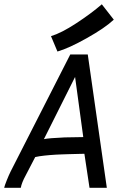

<svg xmlns="http://www.w3.org/2000/svg" viewBox="-36 -895 574 915"><path d="M207 -722.7Q255.9 -737.3 327.1 -783.9Q398.4 -830.6 449.2 -874.5L506.3 -801.3Q464.8 -762.2 378.4 -713.6Q292 -665 237.8 -649.4ZM360.8 -241.7 321.8 -528.3 173.3 -231.9Q195.8 -236.8 272.5 -240.2ZM390.6 0 366.2 -162.1Q361.3 -162.1 342 -161.6Q322.8 -161.1 314.7 -160.9Q306.6 -160.6 287.6 -160.2Q268.6 -159.7 258.1 -159.2Q247.6 -158.7 230.5 -158Q213.4 -157.2 201.9 -156Q190.4 -154.8 176.8 -153.6Q163.1 -152.3 152.1 -150.4Q141.1 -148.4 131.8 -146.5L86.4 -59.1Q67.4 -24.4 63 0H-16.1Q-14.2 -9.8 -3.9 -35.4Q6.3 -61 14.6 -77.6L298.8 -635.3H382.3L473.1 0Z"/></svg>

Font: Fantasque Sans Mono
Style: Italic
Weight: 400
Italic angle: -11°
Monospace: yes
Designer: Jany Belluz
Version: Version 1.8.0 ; ttfautohint (v1.8.2)